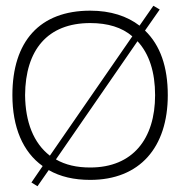

<svg xmlns="http://www.w3.org/2000/svg" viewBox="-20 -610 640 666"><path d="M110 36 149 -20C189 3 237 14 293 14C465 14 562 -99 562 -280C562 -378 536 -453 483 -504L534 -577L512 -590L464 -521C421 -554 364 -573 293 -573C118 -573 23 -467 23 -280C23 -169 59 -83 128 -34L89 23ZM67 -280C68 -437 145 -530 293 -530C354 -530 403 -515 439 -484L153 -70C96 -114 68 -187 67 -280ZM293 -29C246 -29 207 -38 174 -57L457 -467C498 -423 518 -359 518 -280C518 -129 441 -29 293 -29Z"/></svg>

Font: OSH Darker Grotesque
Style: Regular
Weight: 400
Designer: Gabriel Lam
Foundry: TypeRant
Version: Version 1.000;Glyphs 3.1.1 (3148)